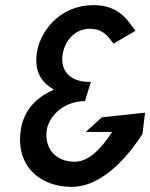

<svg xmlns="http://www.w3.org/2000/svg" viewBox="-20 -725 585 748"><path d="M259 3C392 3 496 -143 535 -203L545 -286L377 -268L314 -211H417L406 -195C379 -157 332 -95 271 -95C201 -95 157 -140 161 -208C164 -265 222 -331 311 -331L334 -406C326 -406 316 -406 307 -407C245 -415 211 -458 226 -523C238 -575 277 -610 324 -613H325C337 -613 347 -612 357 -610C396 -599 412 -566 422 -555L508 -605C485 -632 452 -705 346 -705C204 -705 132 -592 123 -515C115 -452 137 -411 176 -385L190 -376L174 -368C114 -338 69 -288 60 -212C43 -72 142 3 259 3Z"/></svg>

Font: Bluebird
Style: LiNrwObl
Weight: 300
Designer: Jasper
Foundry: Cannot Into Space Fonts
Version: Version 0.98